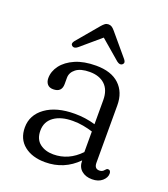

<svg xmlns="http://www.w3.org/2000/svg" viewBox="-123 -732 727 832"><g transform="rotate(20 240.0 -316.0)"><path d="M46.5 -101Q46.5 -158.5 96.2 -194.5Q146 -230.5 230.5 -230.5Q280 -230.5 325.5 -217V-328Q325.5 -374.5 299.8 -398.8Q274 -423 229.5 -423Q187.5 -423 166 -406.2Q144.5 -389.5 144.5 -365V-336.5Q144.5 -298 105 -298Q87 -298 78 -308.8Q69 -319.5 69 -336.5Q69 -368 90 -395.8Q111 -423.5 150.5 -440.8Q190 -458 246 -458Q316 -458 353.2 -423Q390.5 -388 390.5 -327.5V-63Q390.5 -35.5 413.5 -35.5Q427 -35.5 435 -45.5Q437.5 -48.5 440.5 -51.2Q443.5 -54 447.5 -54Q460.5 -54 460.5 -38Q460.5 -19.5 443 -4.2Q425.5 11 396.5 11Q366.5 11 347.8 -5Q329 -21 329 -50.5V-51.5Q267.5 11 180 11Q120 11 83.2 -18.5Q46.5 -48 46.5 -101ZM114.5 -111Q114.5 -71.5 139.5 -52.2Q164.5 -33 202 -33Q272.5 -33 325.5 -88.5V-183.5Q304.5 -190 281.8 -194.2Q259 -198.5 233.5 -198.5Q179 -198.5 146.8 -175.5Q114.5 -152.5 114.5 -111ZM144 -506Q129.5 -494.5 119 -502.5Q109 -511 120.5 -525.5L205.5 -626.5Q213 -635 219.5 -639.8Q226 -644.5 235 -644.5Q244 -644.5 250.8 -640Q257.5 -635.5 265 -626.5L350 -525.5Q361.5 -511.5 350.5 -502.5Q340.5 -494.5 325.5 -506L235 -583.5Z"/></g></svg>

Font: Fraunces 72pt S100 Light
Style: Regular
Weight: 300
Version: Version 1.000; ttfautohint (v1.8.3)